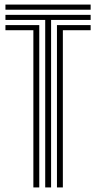

<svg xmlns="http://www.w3.org/2000/svg" viewBox="-20 -820 422 840"><path d="M177.8 0V-732.8H3.8V-755H376.5V-732.8H203.5V0ZM126 0V-687.8H3.8V-710.2H151.8V0ZM229.2 0V-710.2H376.5V-687.8H255V0ZM3.8 -777.5V-800H376.5V-777.5Z"/></svg>

Font: Big Shoulders Inline Display Thin ExtraBold
Style: Regular
Weight: 800
Version: Version 2.002